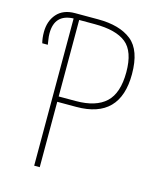

<svg xmlns="http://www.w3.org/2000/svg" viewBox="-108 -791 717 868"><g transform="rotate(15 250.0 -357.0)"><path d="M161 0V-306H250Q455 -306 455 -514Q455 -626 399.5 -670Q344 -714 243 -714H135Q80 -714 50.5 -680.5Q21 -647 21 -595Q21 -567 27 -544H53Q52 -553 49.5 -567.5Q47 -582 47 -596Q47 -686 135 -689V0ZM161 -689H234Q334 -689 381 -651Q428 -613 428 -516Q428 -418 381.5 -374.5Q335 -331 241 -331H161Z"/></g></svg>

Font: Noto Sans Mono UI Condensed Thin
Style: Regular
Weight: 250
Width: 3
Designer: Monotype Design team
Foundry: Monotype Imaging Inc.
Version: 1.000